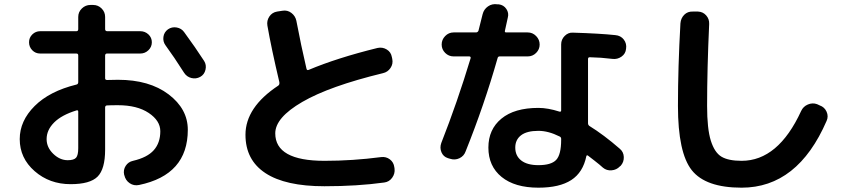

<svg xmlns="http://www.w3.org/2000/svg" viewBox="-20 -830 4040 907"><path d="M341.8 -308.6Q271.5 -287.1 235.8 -251.5Q200.2 -215.8 200.2 -172.9Q200.2 -133.8 231.4 -103.5Q262.7 -73.2 299.8 -73.2Q329.1 -73.2 339.4 -85Q349.6 -96.7 349.6 -129.9V-302.7Q349.6 -310.5 341.8 -308.6ZM313.5 40Q213.9 40 143.6 -21.5Q73.2 -83 73.2 -172.9Q73.2 -258.8 143.6 -329.1Q213.9 -399.4 341.8 -430.7Q349.6 -432.6 349.6 -442.4V-568.4Q349.6 -577.1 340.8 -577.1H169.9Q147.5 -577.1 132.3 -592.8Q117.2 -608.4 117.2 -630.4Q117.2 -652.3 132.8 -667.5Q148.4 -682.6 169.9 -682.6H340.8Q349.6 -682.6 349.6 -692.4V-750Q349.6 -773.4 366.7 -790Q383.8 -806.6 407.2 -806.6H419.9Q443.4 -806.6 460 -790Q476.6 -773.4 476.6 -750V-692.4Q476.6 -683.6 485.4 -682.6H642.6Q665 -682.6 681.2 -667.5Q697.3 -652.3 697.3 -630.4Q697.3 -608.4 681.2 -592.8Q665 -577.1 642.6 -577.1H485.4Q477.5 -577.1 476.6 -568.4V-460Q476.6 -452.1 486.3 -452.1Q502 -453.1 537.1 -453.1Q685.5 -453.1 776.4 -384.3Q867.2 -315.4 867.2 -216.8Q867.2 -3.9 636.7 43.9Q612.3 48.8 592.8 35.6Q573.2 22.5 567.4 -2L566.4 -4.9Q561.5 -27.3 573.7 -46.4Q585.9 -65.4 608.4 -70.3Q675.8 -85.9 706.5 -120.6Q737.3 -155.3 737.3 -210Q737.3 -259.8 682.6 -296.4Q627.9 -333 537.1 -333Q502 -333 486.3 -332Q477.5 -332 476.6 -323.2V-123Q476.6 -31.2 440.9 4.4Q405.3 40 313.5 40ZM849.6 -678.7Q903.3 -605.5 944.3 -542Q956.1 -523.4 950.7 -500.5Q945.3 -477.5 925.8 -466.8Q906.2 -456.1 884.3 -461.4Q862.3 -466.8 849.6 -486.3Q801.8 -561.5 761.7 -616.2Q749 -633.8 752 -655.8Q754.9 -677.7 773.4 -691.4Q792 -704.1 814.5 -700.2Q836.9 -696.3 849.6 -678.7Z M1512.7 49.8Q1328.1 49.8 1233.9 -12.2Q1139.6 -74.2 1139.6 -193.4Q1139.6 -323.2 1294.9 -425.8Q1300.8 -430.7 1299.8 -438.5V-441.4Q1261.7 -602.5 1243.2 -709Q1239.3 -732.4 1252.4 -752Q1265.6 -771.5 1289.1 -775.4L1314.5 -779.3Q1337.9 -783.2 1356.4 -769Q1375 -754.9 1379.9 -732.4Q1402.3 -614.3 1427.7 -505.9Q1429.7 -496.1 1438.5 -500Q1573.2 -556.6 1763.7 -603.5Q1787.1 -608.4 1807.1 -596.2Q1827.1 -584 1831.1 -560.5L1833 -551.8Q1837.9 -528.3 1824.7 -508.8Q1811.5 -489.3 1789.1 -484.4Q1536.1 -422.9 1408.2 -348.6Q1280.3 -274.4 1280.3 -200.2Q1280.3 -70.3 1512.7 -70.3Q1645.5 -70.3 1780.3 -87.9Q1803.7 -90.8 1821.8 -77.1Q1839.8 -63.5 1842.8 -40L1843.8 -33.2Q1846.7 -9.8 1832.5 9.8Q1818.4 29.3 1794.9 32.2Q1668 49.8 1512.7 49.8Z M2630.9 -169.9V-173.8Q2630.9 -182.6 2623 -185.5Q2570.3 -211.9 2523.4 -211.9Q2468.8 -211.9 2441.4 -190.9Q2414.1 -169.9 2414.1 -132.8Q2414.1 -93.8 2442.4 -71.8Q2470.7 -49.8 2523.4 -49.8Q2584 -49.8 2607.4 -74.7Q2630.9 -99.6 2630.9 -169.9ZM2886.7 -664.1Q2912.1 -662.1 2926.8 -643.1Q2941.4 -624 2937.5 -599.6Q2935.5 -576.2 2916 -562.5Q2896.5 -548.8 2873 -551.8Q2818.4 -558.6 2765.6 -559.6Q2757.8 -559.6 2757.8 -550.8V-248Q2757.8 -240.2 2763.7 -235.4Q2832 -193.4 2908.2 -127Q2925.8 -112.3 2926.8 -88.4Q2927.7 -64.5 2912.1 -46.9L2908.2 -43.9Q2892.6 -27.3 2869.1 -25.4Q2845.7 -23.4 2828.1 -38.1Q2814.5 -50.8 2788.1 -71.3Q2761.7 -91.8 2757.8 -94.7Q2752 -98.6 2750 -92.8Q2734.4 -15.6 2678.7 20.5Q2623 56.6 2523.4 56.6Q2412.1 56.6 2349.6 5.9Q2287.1 -44.9 2287.1 -132.8Q2287.1 -218.8 2348.6 -269.5Q2410.2 -320.3 2523.4 -320.3Q2568.4 -320.3 2623 -302.7Q2630.9 -300.8 2630.9 -308.6V-620.1Q2630.9 -643.6 2647.5 -660.2Q2664.1 -676.8 2685.5 -675.8Q2814.5 -671.9 2886.7 -664.1ZM2095.7 -83Q2074.2 -89.8 2065.4 -110.8Q2056.6 -131.8 2064.5 -154.3Q2140.6 -347.7 2203.1 -554.7Q2205.1 -562.5 2197.3 -563.5H2123Q2099.6 -563.5 2083 -580.1Q2066.4 -596.7 2066.4 -619.6Q2066.4 -642.6 2083 -659.7Q2099.6 -676.8 2123 -676.8H2228.5Q2236.3 -676.8 2240.2 -684.6Q2244.1 -697.3 2250 -723.6Q2255.9 -750 2259.8 -762.7Q2265.6 -786.1 2285.2 -799.8Q2304.7 -813.5 2330.1 -809.6H2335.9Q2359.4 -806.6 2372.1 -787.6Q2384.8 -768.6 2378.9 -747.1Q2369.1 -705.1 2365.2 -684.6Q2363.3 -676.8 2371.1 -676.8H2472.7Q2496.1 -676.8 2512.7 -659.7Q2529.3 -642.6 2529.3 -619.6Q2529.3 -596.7 2512.7 -580.1Q2496.1 -563.5 2472.7 -563.5H2339.8Q2332 -563.5 2330.1 -553.7Q2267.6 -334 2179.7 -115.2Q2171.9 -92.8 2150.4 -82.5Q2128.9 -72.3 2105.5 -80.1Z M3483.4 56.6Q3313.5 56.6 3248 -25.9Q3182.6 -108.4 3182.6 -330.1Q3182.6 -510.7 3194.3 -719.7Q3196.3 -744.1 3212.4 -760.3Q3228.5 -776.4 3252.9 -775.4H3277.3Q3300.8 -774.4 3315.9 -757.3Q3331.1 -740.2 3330.1 -716.8Q3320.3 -502 3320.3 -330.1Q3320.3 -221.7 3337.9 -165.5Q3355.5 -109.4 3388.2 -89.8Q3420.9 -70.3 3483.4 -70.3Q3656.2 -70.3 3764.6 -305.7Q3774.4 -327.1 3796.4 -336.4Q3818.4 -345.7 3839.8 -337.9L3852.5 -332Q3875 -324.2 3884.8 -302.2Q3894.5 -280.3 3884.8 -258.8Q3748 56.6 3483.4 56.6Z"/></svg>

Font: Rounded Mgen+ 1mn bold
Style: Bold
Weight: 700
Designer: [Source Han Sans]
Ryoko NISHIZUKA  (kana & ideographs); Paul D. Hunt (Latin, Greek & Cyrillic); Wenlong ZHANG  (bopomofo
Version: Version 1.059.20150602